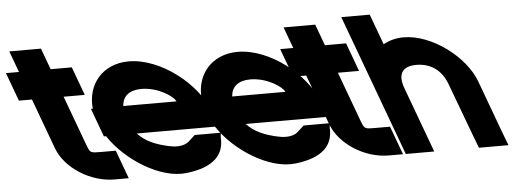

<svg xmlns="http://www.w3.org/2000/svg" viewBox="-365 -928 3049 1143"><g transform="rotate(-5 1159.5 -357.0)"><path d="M17.7 -452 128.3 -152C146.8 -105 146.8 -105 214 -105H299L361.7 65H276.7C135.9 65 -13.8 -27 -60.5 -151L-60.9 -152L-171.5 -452H-249.5L-312.2 -622H-234.2L-249.7 -664L-281 -749H-91.8L-60.5 -664L-45 -622H-3.6H81.4L144.1 -452H59.1Z M366.8 -366H684.3C674 -394 586.3 -457 483.6 -458C411.5 -458 370.1 -425.5 366.8 -366ZM248.7 -196H236L204.6 -281L173.3 -366H184.5C169.4 -509.5 263 -627.2 420.9 -628C610.7 -628 827.8 -458 893.1 -281L924.5 -196H839.5H432.5C479 -144.9 544 -119.9 619.9 -104H621C667.7 -93 711.1 -100 734.7 -120L775.2 -157H930.9L928.5 -128C935.1 -29 874.9 45 708.3 64C551.9 83.4 346.5 -47.4 248.7 -196Z M1017.8 -366H1335.3C1325 -394 1237.3 -457 1134.6 -458C1062.5 -458 1021.1 -425.5 1017.8 -366ZM899.7 -196H887L855.6 -281L824.3 -366H835.5C820.4 -509.5 914 -627.2 1071.9 -628C1261.7 -628 1478.8 -458 1544.1 -281L1575.5 -196H1490.5H1083.5C1130 -144.9 1195 -119.9 1270.9 -104H1272C1318.7 -93 1362.1 -100 1385.7 -120L1426.2 -157H1581.9L1579.5 -128C1586.1 -29 1525.9 45 1359.3 64C1202.9 83.4 997.5 -47.4 899.7 -196Z M1656.7 -452 1767.3 -152C1785.8 -105 1785.8 -105 1853 -105H1938L2000.7 65H1915.7C1774.9 65 1625.2 -27 1578.5 -151L1578.1 -152L1467.5 -452H1389.5L1326.8 -622H1404.8L1389.3 -664L1358 -749H1547.2L1578.5 -664L1594 -622H1635.4H1720.4L1783.1 -452H1698.1Z M2598 -20 2630.7 66H2454.4L2421.9 -19L2307.5 -326C2275.4 -413 2212.1 -457 2126.6 -458C2042.6 -458 2010.9 -413 2043 -326L2074.4 -241L2155.9 -20L2187.2 65H2017.2L1985.9 -20L1904.4 -241L1873 -326L1736.9 -695L1705.6 -780H1875.6L1906.9 -695L1942.9 -597.5C1977.3 -616.6 2018.3 -627.7 2063.9 -628C2233 -628 2430.1 -478 2485.2 -326Z"/></g></svg>

Font: Nordica Plus
Style: NordicaClassicBkExtOpObl
Weight: 900
Version: Version 1.01